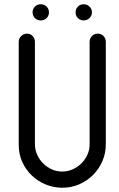

<svg xmlns="http://www.w3.org/2000/svg" viewBox="-20 -883 557 902"><path d="M171 -787Q155 -787 144 -798Q133 -809 133 -825Q133 -841 144 -852Q155 -863 171 -863Q188 -863 199 -852Q210 -841 210 -825Q210 -809 199 -798Q188 -787 171 -787ZM373 -787Q357 -787 346 -798Q335 -809 335 -825Q335 -841 346 -852Q357 -863 373 -863Q389 -863 400.5 -852Q412 -841 412 -825Q412 -809 400.5 -798Q389 -787 373 -787ZM144 -207Q144 -180 154.5 -156.5Q165 -133 183 -115Q201 -97 224 -87Q247 -77 273 -77Q298 -77 321.5 -87.5Q345 -98 362.5 -115.5Q380 -133 390.5 -156Q401 -179 401 -205V-687Q401 -702 412 -713.5Q423 -725 439 -725Q456 -725 466.5 -713.5Q477 -702 477 -687V-205Q477 -163 461 -126Q445 -89 417 -61Q389 -33 352 -17Q315 -1 273 -1Q232 -1 194.5 -16.5Q157 -32 129 -59Q101 -86 84.5 -122.5Q68 -159 68 -201V-687Q68 -702 79.5 -713.5Q91 -725 107 -725Q123 -725 133.5 -713.5Q144 -702 144 -687Z"/></svg>

Font: VDS Compensated
Style: Light
Weight: 300
Designer: artmaker
Foundry: artmaker
Version: Version 1.000 2012 initial release